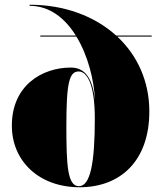

<svg xmlns="http://www.w3.org/2000/svg" viewBox="-20 -780 700 810"><path d="M150 -630V-625.5H302.5C351 -546 377 -442.5 381 -355C372 -440.5 344.5 -495 279 -495C158 -495 30 -420 30 -250C30 -100 145 10 316 10C487 10 610 -100 610 -310C610 -436.5 560 -546 475 -625.5H620V-630H470C380 -711.5 252.5 -760 105 -760V-755.5C189 -755.5 254 -703.5 300 -630ZM260 -250C260 -434 273 -478.5 312 -478.5C345 -478.5 380 -430 380 -280C380 -96 362 5.5 313 5.5C264 5.5 260 -86 260 -250Z"/></svg>

Font: Bodoni* 36pt Fatface
Style: Regular
Weight: 900
Version: Version 2.3